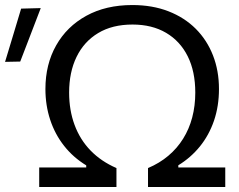

<svg xmlns="http://www.w3.org/2000/svg" viewBox="-91 -746 954 766"><path d="M65.4 0V-77.9Q103.2 -77.9 139.8 -77.9Q176.4 -77.9 231.6 -77.9H253V-86.3Q201.3 -117.7 164.9 -163.9Q128.4 -210.1 109.3 -267.9Q90.2 -325.7 90.2 -390.9Q90.2 -489.2 133 -564.8Q175.7 -640.5 253.7 -683.2Q331.6 -725.9 436.9 -725.9Q517 -725.9 581 -701Q644.9 -676.2 690 -631.1Q735 -586 758.8 -524.8Q782.6 -463.7 782.6 -390.9Q782.6 -322.7 762.8 -264.6Q742.9 -206.6 706.4 -161.6Q669.9 -116.7 620.4 -86.6V-77.9H641.6Q696.8 -77.9 733.4 -77.9Q769.9 -77.9 807.7 -77.9V0H499.5V-75.5Q545.6 -95 580.7 -124.7Q615.8 -154.3 639.7 -192.8Q663.7 -231.3 675.9 -277.6Q688.1 -323.9 688.1 -376.6Q688.1 -460.9 657.9 -521.5Q627.6 -582.1 571.5 -615.1Q515.3 -648.1 437.8 -648.1Q357 -648.1 300.5 -614Q244 -580 214.4 -519Q184.8 -458.1 184.8 -376.6Q184.8 -306 206.6 -247.4Q228.4 -188.7 270.5 -145.3Q312.7 -101.9 373.6 -75.5V0ZM-70.8 -499.2Q-54.6 -552.5 -38.5 -605.9Q-22.5 -659.3 -6.7 -711.6L71.6 -713.7Q57.9 -677.7 44.1 -642Q30.3 -606.3 16.9 -571.1Q3.5 -535.8 -10.3 -500.4Z"/></svg>

Font: Commissioner Thin
Style: Regular
Weight: 100
Designer: Kostas Bartsokas
Foundry: Kostas Bartsokas
Version: Version 1.001;gftools[0.9.23]